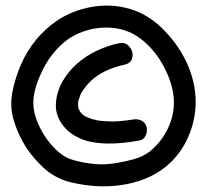

<svg xmlns="http://www.w3.org/2000/svg" viewBox="-20 -747 729 676"><path d="M448.2 -326.2Q463.9 -329.1 477.5 -322.8Q491.2 -316.4 496.1 -299.8Q500 -285.2 492.7 -269.5Q485.4 -253.9 468.8 -252Q442.4 -247.1 413.6 -244.1Q384.8 -241.2 356.4 -241.7Q328.1 -242.2 300.3 -247.6Q272.5 -252.9 248 -266.6Q215.8 -283.2 195.3 -314.5Q174.8 -345.7 176.8 -382.8Q179.7 -424.8 200.2 -460.4Q220.7 -496.1 252 -523.4Q283.2 -550.8 321.8 -568.8Q360.4 -586.9 398.4 -594.7Q417 -598.6 429.2 -588.9Q441.4 -579.1 445.3 -564.9Q449.2 -550.8 443.4 -537.1Q437.5 -523.4 418.9 -519.5Q383.8 -511.7 353 -497.6Q322.3 -483.4 299.8 -461.9Q294.9 -457 290 -451.7Q285.2 -446.3 280.3 -440.4Q280.3 -439.5 277.3 -436Q274.4 -432.6 273.4 -430.7Q271.5 -427.7 269.5 -424.8Q267.6 -421.9 265.6 -418.9Q264.6 -417 262.7 -412.1Q260.7 -407.2 261.7 -409.2Q256.8 -395.5 254.9 -387.7V-373Q255.9 -366.2 257.8 -362.3Q261.7 -353.5 263.7 -351.6Q269.5 -344.7 273.4 -341.8Q283.2 -335 290 -333Q302.7 -328.1 306.6 -327.1Q310.5 -326.2 315.4 -325.2Q326.2 -322.3 332 -321.8Q337.9 -321.3 350.6 -320.3Q375 -318.4 399.4 -320.3Q423.8 -322.3 448.2 -326.2ZM548.8 -649.4Q575.2 -624 597.2 -594.2Q619.1 -564.5 635.3 -530.8Q651.4 -497.1 660.2 -460.9Q668.9 -424.8 668.9 -388.7Q668.9 -317.4 636.7 -252Q604.5 -186.5 543.9 -145.5Q508.8 -122.1 468.3 -109.4Q427.7 -96.7 384.8 -92.8Q341.8 -88.9 298.8 -93.3Q255.9 -97.7 216.8 -108.4Q168 -124 132.8 -156.7Q97.7 -189.5 72.3 -227.5Q44.9 -270.5 29.3 -320.3Q13.7 -370.1 23.4 -421.9Q33.2 -472.7 54.2 -520.5Q75.2 -568.4 107.4 -607.4Q139.6 -646.5 181.6 -674.8Q223.6 -703.1 276.4 -716.8Q350.6 -736.3 421.9 -719.7Q493.2 -703.1 548.8 -649.4ZM509.8 -215.8Q553.7 -252 576.2 -306.2Q598.6 -360.4 589.8 -418Q585 -448.2 572.3 -479.5Q559.6 -510.7 541.5 -538.6Q523.4 -566.4 499.5 -589.8Q475.6 -613.3 448.2 -627.9Q419.9 -642.6 387.7 -647.5Q355.5 -652.3 322.8 -647.9Q290 -643.6 259.8 -630.9Q229.5 -618.2 205.1 -597.7Q178.7 -575.2 158.7 -547.9Q138.7 -520.5 125 -489.3Q111.3 -460.9 103 -428.7Q94.7 -396.5 98.6 -365.2Q102.5 -337.9 115.2 -309.1Q127.9 -280.3 147 -254.4Q166 -228.5 189 -209.5Q211.9 -190.4 237.3 -183.6Q275.4 -172.9 314.9 -169.4Q354.5 -166 393.6 -173.8Q423.8 -178.7 454.6 -187.5Q485.4 -196.3 509.8 -215.8Z"/></svg>

Font: Schoolbell
Style: Regular
Weight: 400
Designer: Font Diner, Inc
Foundry: Font Diner, Inc
Version: Version 1.000